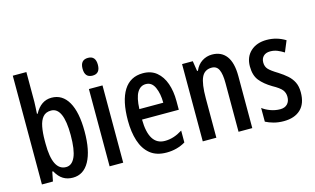

<svg xmlns="http://www.w3.org/2000/svg" viewBox="-91 -1089 2125 1296"><g transform="rotate(-15 971.5 -441.0)"><path d="M159 -617Q159 -601 157.5 -580Q156 -559 155 -535H160Q203 -615 277 -615Q353 -615 394 -543.5Q435 -472 435 -337Q435 -203 394.5 -129.5Q354 -56 279 -56Q241 -56 212 -73.5Q183 -91 160 -132H154L141 -66H64V-826H159ZM252 -532Q215 -532 195 -508.5Q175 -485 167 -443Q159 -401 159 -347V-326Q159 -137 253 -137Q294 -137 316 -186Q338 -235 338 -338Q338 -532 252 -532Z M585 -811Q638 -811 638 -749Q638 -687 585 -687Q531 -687 531 -749Q531 -811 585 -811ZM632 -606V-66H537V-606Z M916 -615Q973 -615 1011 -583.5Q1049 -552 1068 -498Q1087 -444 1087 -375V-314H830Q832 -135 943 -135Q974 -135 1004 -144.5Q1034 -154 1066 -174V-91Q1007 -56 934 -56Q863 -56 819.5 -91.5Q776 -127 756 -189.5Q736 -252 736 -332Q736 -470 781.5 -542.5Q827 -615 916 -615ZM916 -539Q878 -539 856 -502.5Q834 -466 831 -387H998Q998 -450 978 -494.5Q958 -539 916 -539Z M1399 -616Q1464 -616 1499 -569.5Q1534 -523 1534 -429V-66H1438V-407Q1438 -469 1423.5 -500Q1409 -531 1374 -531Q1324 -531 1303.5 -486.5Q1283 -442 1283 -341V-66H1188V-606H1263L1274 -535H1280Q1297 -575 1329 -595.5Q1361 -616 1399 -616Z M1913 -215Q1913 -136 1870.5 -96Q1828 -56 1753 -56Q1715 -56 1683.5 -64.5Q1652 -73 1627 -86V-182Q1650 -164 1683 -152Q1716 -140 1750 -140Q1782 -140 1800 -158.5Q1818 -177 1818 -209Q1818 -237 1802 -257.5Q1786 -278 1737 -305Q1685 -336 1655.5 -372.5Q1626 -409 1626 -472Q1626 -538 1668.5 -577Q1711 -616 1781 -616Q1851 -616 1911 -579L1879 -502Q1857 -516 1834 -525.5Q1811 -535 1784 -535Q1754 -535 1737 -518.5Q1720 -502 1720 -474Q1720 -446 1736.5 -427.5Q1753 -409 1801 -380Q1834 -359 1859 -337Q1884 -315 1898.5 -286Q1913 -257 1913 -215Z"/></g></svg>

Font: Noto Sans Malayalam UI ExtraCondensed Medium
Style: Regular
Weight: 500
Width: 2
Designer: Jelle Bosma - Monotype Design Team
Foundry: Monotype Imaging Inc.
Version: Version 2.104; ttfautohint (v1.8.4.7-5d5b)